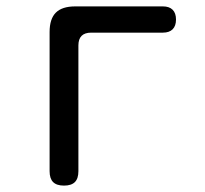

<svg xmlns="http://www.w3.org/2000/svg" viewBox="-20 -570 640 600"><path d="M180 10Q157 10 146 -1Q135 -12 135 -35V-470Q135 -511 154.5 -530.5Q174 -550 215 -550H489Q509 -550 519.5 -539.5Q530 -529 530 -509Q530 -489 519.5 -478.5Q509 -468 489 -468H265Q245 -468 235 -458Q225 -448 225 -428V-35Q225 -12 214 -1Q203 10 180 10Z"/></svg>

Font: Maple Mono
Style: Regular
Weight: 400
Monospace: yes
Designer: subframe7536
Version: Version 7.300